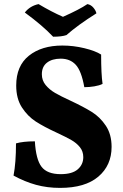

<svg xmlns="http://www.w3.org/2000/svg" viewBox="-20 -907 599 936"><path d="M46 -51Q58 -113 58 -208Q93 -218 150 -218Q155 -130 182.5 -94Q210 -58 276 -58Q332 -58 359 -81.5Q386 -105 386 -141Q386 -169 369.5 -189.5Q353 -210 327.5 -224.5Q302 -239 257 -260Q194 -289 154.5 -314.5Q115 -340 87 -383Q59 -426 59 -490Q59 -586 121 -635.5Q183 -685 284 -685Q338 -685 391.5 -672Q445 -659 473 -641Q473 -546 480 -498Q464 -490 439.5 -486Q415 -482 391 -482Q377 -561 349.5 -591Q322 -621 276 -621Q234 -621 209 -601.5Q184 -582 184 -545Q184 -515 202.5 -492.5Q221 -470 248.5 -454Q276 -438 324 -416Q388 -386 428 -361Q468 -336 496 -294Q524 -252 524 -191Q524 -101 459.5 -46Q395 9 273 9Q210 9 155.5 -6Q101 -21 46 -51ZM101 -846Q126 -878 168 -887Q230 -850 287 -825Q368 -861 406 -887Q423 -884 435 -870Q447 -856 450 -842Q358 -784 304 -736Q281 -728 239 -728Q187 -783 101 -846Z"/></svg>

Font: Vollkorn SC
Style: Bold
Weight: 700
Designer: Friedrich Althausen
Foundry: Friedrich Althausen
Version: Version 4.015